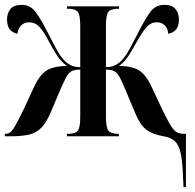

<svg xmlns="http://www.w3.org/2000/svg" viewBox="-20 -562 803 792"><path d="M735 171Q733 106 725.5 71Q718 36 701.5 20.5Q685 5 654 0Q618 -7 597 -18.5Q576 -30 563 -48.5Q550 -67 538 -95L498 -190Q483 -227 473 -245Q463 -263 450.5 -269Q438 -275 417 -275V-79Q417 -37 427 -23.5Q437 -10 468 -10H470V0H256V-10H261Q291 -10 301 -23Q311 -36 311 -79V-275Q289 -275 276.5 -269Q264 -263 254 -245Q244 -227 228 -190L189 -98Q171 -56 150.5 -35Q130 -14 101 -7Q72 0 28 0H0V-10H4Q15 -10 24 -17.5Q33 -25 45.5 -48Q58 -71 80 -116L123 -209Q143 -251 170.5 -270Q198 -289 256 -290Q233 -307 217.5 -330Q202 -353 185 -385Q163 -428 144.5 -449Q126 -470 100 -470Q81 -470 68 -458Q55 -446 52 -423Q36 -425 22.5 -438.5Q9 -452 9 -482Q9 -507 23 -524.5Q37 -542 69 -542Q103 -542 124 -516Q145 -490 174 -433Q195 -392 211.5 -361.5Q228 -331 244 -314Q255 -302 271 -293.5Q287 -285 311 -285V-457Q311 -499 301 -512.5Q291 -526 260 -526H256V-536H471V-526H468Q437 -526 427 -513Q417 -500 417 -457V-285Q440 -285 456 -293.5Q472 -302 483 -314Q499 -331 515.5 -361.5Q532 -392 553 -433Q582 -490 602.5 -516Q623 -542 659 -542Q690 -542 704 -524.5Q718 -507 718 -482Q718 -452 704.5 -438.5Q691 -425 674 -423Q672 -446 659 -458Q646 -470 627 -470Q601 -470 583 -448.5Q565 -427 541 -384Q524 -353 509 -330Q494 -307 471 -290Q529 -289 556 -270Q583 -251 603 -209L647 -115Q667 -74 680 -51Q693 -28 705.5 -19Q718 -10 739 -10H747V210H737Z"/></svg>

Font: Noto Serif Display ExtraCondensed SemiBold
Style: Regular
Weight: 600
Width: 2
Designer: Monotype Design Team
Foundry: Monotype Imaging Inc.
Version: Version 2.009